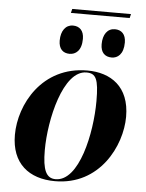

<svg xmlns="http://www.w3.org/2000/svg" viewBox="-58 -887 718 944"><g transform="rotate(5 301.5 -415.5)"><path d="M550 -841H260L255 -821H545ZM474 -620C502 -620 532 -640 532 -699C532 -740 510 -760 478 -760C441 -760 419 -729 419 -681C419 -640 440 -620 474 -620ZM266 -620C295 -620 325 -640 325 -699C325 -740 303 -760 271 -760C235 -760 212 -729 212 -681C212 -640 233 -620 266 -620ZM249 10C469 10 570 -192 570 -336C570 -485 476 -546 361 -546C137 -546 33 -350 33 -200C33 -59 120 10 249 10ZM251 0C205 0 186 -39 186 -138C186 -288 242 -536 357 -536C404 -536 418 -509 418 -400C418 -241 367 0 251 0Z"/></g></svg>

Font: Noto Serif Display
Style: Bold Italic
Weight: 700
Italic angle: -12°
Designer: Monotype Design Team
Foundry: Monotype Imaging Inc.
Version: Version 2.009